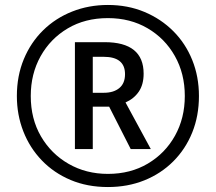

<svg xmlns="http://www.w3.org/2000/svg" viewBox="-20 -744 871 774"><path d="M415 10Q332 10 264.5 -18.5Q197 -47 148.5 -97.5Q100 -148 74 -214.5Q48 -281 48 -357Q48 -438 76 -505.5Q104 -573 154 -622Q204 -671 271 -697.5Q338 -724 415 -724Q495 -724 562 -696Q629 -668 678.5 -618.5Q728 -569 755 -502Q782 -435 782 -357Q782 -277 755 -210Q728 -143 678.5 -93.5Q629 -44 562 -17Q495 10 415 10ZM415 -43Q506 -43 576 -84.5Q646 -126 685.5 -197Q725 -268 725 -357Q725 -447 685 -518Q645 -589 575 -630Q505 -671 415 -671Q323 -671 253 -629.5Q183 -588 143.5 -517Q104 -446 104 -357Q104 -265 145 -194.5Q186 -124 256.5 -83.5Q327 -43 415 -43ZM282 -143V-574H402Q559 -574 559 -447Q559 -403 539.5 -374.5Q520 -346 486 -331L588 -143H507L420 -314H354V-143ZM399 -370Q438 -370 461 -389Q484 -408 484 -445Q484 -515 398 -515H354V-370Z"/></svg>

Font: Noto Sans Malayalam Condensed
Style: Regular
Weight: 400
Width: 3
Designer: Jelle Bosma - Monotype Design Team
Foundry: Monotype Imaging Inc.
Version: Version 2.104; ttfautohint (v1.8.4.7-5d5b)